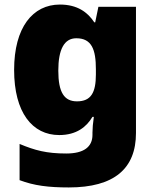

<svg xmlns="http://www.w3.org/2000/svg" viewBox="-20 -583 683 843"><path d="M243 -563C124 -563 42 -463 42 -276C42 -89 122 10 240 10C316 10 360 -26 386 -70H392C388 -43 386 -18 386 -1V9C386 62 348 91 271 91C184 91 133 77 66 49V208C129 232 193 240 282 240C482 240 577 157 577 1V-553H412L398 -485H394C365 -529 320 -563 243 -563ZM315 -415C383 -415 401 -365 401 -279V-256C401 -177 380 -138 318 -138C262 -138 236 -177 236 -273C236 -366 262 -415 315 -415Z"/></svg>

Font: Noto Sans Gurmukhi Black
Style: Regular
Weight: 900
Designer: Jelle Bosma - Monotype Design Team
Foundry: Monotype Imaging Inc.
Version: Version 2.004